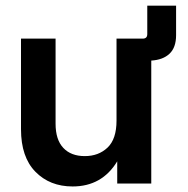

<svg xmlns="http://www.w3.org/2000/svg" viewBox="-20 -653 669 683"><path d="M238.3 10.3Q157.2 10.3 106 -42Q54.7 -94.2 54.7 -193.4V-515.6H177.7V-212.9Q177.7 -156.2 205.1 -127Q232.4 -97.7 281.7 -97.7Q330.6 -97.7 362.5 -127.9Q394.5 -158.2 394.5 -224.1V-515.6H487.8Q503.9 -515.6 503.9 -531.7V-632.8H606.4V-527.8Q606.4 -483.9 583 -461.9Q559.6 -439.9 518.1 -437.5V0H397V-79.1Q342.8 10.3 238.3 10.3Z"/></svg>

Font: Inter Display SemiBold
Style: Regular
Weight: 600
Designer: Rasmus Andersson
Foundry: rsms
Version: Version 4.001;git-9221beed3